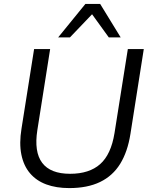

<svg xmlns="http://www.w3.org/2000/svg" viewBox="-20 -957 768 986"><path d="M335.6 8.9Q268.7 8.9 217.6 -10Q166.5 -29 133.9 -67.4Q101.3 -105.9 89.7 -163.3Q78 -220.6 90.5 -296.9L155.1 -705H237.5L171.9 -289.5Q154.2 -177.1 196.6 -120.8Q239 -64.5 339.9 -64.5Q438.3 -64.5 494.3 -114.1Q550.3 -163.8 568 -273.3L636.5 -705H718.4L649.9 -269.5Q635.4 -177.6 597.2 -115.7Q559 -53.9 494.1 -22.5Q429.3 8.9 335.6 8.9ZM278.7 -765 418.6 -936.9H494.3L599.7 -765H538.7L452.8 -883.8L339.2 -765Z"/></svg>

Font: Nunito Sans 12pt ExtraLight
Style: Italic
Weight: 200
Italic angle: -9°
Designer: Vernon Adams
Foundry: Vernon Adams
Version: Version 3.101;gftools[0.9.27]